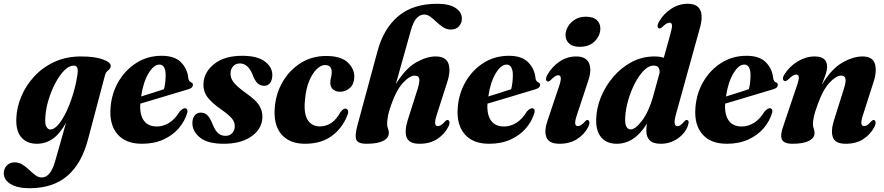

<svg xmlns="http://www.w3.org/2000/svg" viewBox="-75 -752 4685 1017"><path d="M391 -13Q357 115.5 281 180.2Q205 245 81 245Q17.5 245 -18.8 222.8Q-55 200.5 -55 166Q-55 142 -39.5 125Q-24 108 3.5 108Q25.5 108 44.2 120Q63 132 79.8 148Q96.5 164 112.5 176Q128.5 188 146 188Q168.5 188 186.2 167.8Q204 147.5 217.5 100.5L275 -102.5Q243 -44 205 -17.2Q167 9.5 120 9.5Q67.5 9.5 38 -24.5Q8.5 -58.5 11.5 -125.5Q13.5 -183 37.8 -241Q62 -299 106.2 -347Q150.5 -395 213 -424Q275.5 -453 354 -453Q428.5 -453 471 -437Q513.5 -421 511.5 -401.5Q510 -390.5 504 -384.8Q498 -379 491.2 -372.8Q484.5 -366.5 481 -353ZM165 -130Q162.5 -94.5 171 -80.2Q179.5 -66 191.5 -66Q211.5 -66 233.2 -91Q255 -116 275 -157.5Q295 -199 310.8 -249.8Q326.5 -300.5 334.5 -352Q338.5 -376.5 335 -390.5Q331.5 -404.5 315.5 -404.5Q291 -404.5 265.5 -378.8Q240 -353 218 -311.5Q196 -270 181.8 -222.2Q167.5 -174.5 165 -130Z M917.5 -156.5Q904 -110 871.8 -72.5Q839.5 -35 790.2 -12.8Q741 9.5 677 9.5Q590.5 9.5 547 -41.5Q503.5 -92.5 510.5 -180.5Q516 -257 552.5 -319.5Q589 -382 648 -419.2Q707 -456.5 781.5 -456.5Q850 -456.5 884 -421.8Q918 -387 922.5 -338Q925 -320.5 937 -316Q946.5 -312 947 -303Q947 -295.5 941.8 -289.5Q936.5 -283.5 922 -279Q905.5 -274 876 -265.2Q846.5 -256.5 810.2 -245.5Q774 -234.5 736.8 -223.5Q699.5 -212.5 668 -203Q664.5 -145 686.8 -113.5Q709 -82 756 -82Q789.5 -82 820.8 -101.2Q852 -120.5 876.5 -161Q895.5 -181.5 908 -178.5Q920.5 -175 917.5 -156.5ZM769.5 -410Q739.5 -410 711.5 -363.2Q683.5 -316.5 672.5 -241Q703.5 -250.5 736.5 -261Q769.5 -271.5 793.5 -279.5Q802 -309.5 802.5 -354Q802.5 -380 794.2 -395Q786 -410 769.5 -410Z M1120 -32.5Q1142 -32.5 1155.2 -47Q1168.5 -61.5 1168.5 -83.5Q1169 -104.5 1154.2 -123.2Q1139.5 -142 1098.5 -171Q1045.5 -207.5 1022.8 -239Q1000 -270.5 1003 -313.5Q1007.5 -372.5 1061.2 -414.5Q1115 -456.5 1208.5 -456.5Q1287 -456.5 1326.8 -427.2Q1366.5 -398 1367.5 -356.5Q1367.5 -328 1355.8 -312.8Q1344 -297.5 1324.5 -297.5Q1304 -297.5 1289.2 -311Q1274.5 -324.5 1261.5 -360Q1237.5 -416 1195.5 -416Q1173.5 -416 1159.8 -400.8Q1146 -385.5 1146 -362Q1145.5 -339 1161.8 -317Q1178 -295 1227 -259.5Q1284.5 -220 1302 -186.5Q1319.5 -153 1313.5 -114.5Q1304.5 -59.5 1250 -25Q1195.5 9.5 1110.5 9.5Q1025 9.5 984.5 -23.2Q944 -56 944 -99.5Q944 -124.5 955.8 -140Q967.5 -155.5 989 -155.5Q1011 -155.5 1025.5 -139.5Q1040 -123.5 1052.5 -90.5Q1066 -58 1081.8 -45.2Q1097.5 -32.5 1120 -32.5Z M1647 -407.5Q1625 -407.5 1602.5 -385.8Q1580 -364 1563 -323.8Q1546 -283.5 1541 -228Q1532.5 -153.5 1554 -118Q1575.5 -82.5 1620.5 -82.5Q1652 -82.5 1679.5 -100.5Q1707 -118.5 1728.5 -158.5Q1743.5 -177.5 1755 -177Q1763.5 -176.5 1768 -167Q1772.5 -157.5 1764 -138.5Q1736 -70.5 1680.5 -30.5Q1625 9.5 1540.5 9.5Q1457 9.5 1414.2 -42.2Q1371.5 -94 1381 -188Q1387.5 -259.5 1423.2 -320.2Q1459 -381 1518 -418.2Q1577 -455.5 1653 -455.5Q1731.5 -455.5 1767.8 -420.5Q1804 -385.5 1801.5 -340.5Q1799.5 -304 1777 -285Q1754.5 -266 1726.5 -266Q1703 -266 1688.5 -279Q1674 -292 1674.5 -314.5Q1675 -331 1678.5 -341.8Q1682 -352.5 1682 -370Q1682 -407.5 1647 -407.5Z M1997 -196.5Q1983.5 -159.5 1979.5 -134.8Q1975.5 -110 1975.5 -95.5Q1975.5 -82 1980 -71.5Q1984.5 -61 1984.5 -47.5Q1984.5 -21 1954.5 -5.8Q1924.5 9.5 1867 9.5Q1819.5 9.5 1811.8 -13.2Q1804 -36 1818 -87L1925 -482.5Q1957 -601 2034.8 -666.5Q2112.5 -732 2241 -732Q2304.5 -732 2338 -709.8Q2371.5 -687.5 2371.5 -653.5Q2371.5 -629.5 2356 -612.5Q2340.5 -595.5 2313 -595.5Q2291 -595.5 2272.5 -607.5Q2254 -619.5 2237.5 -635.2Q2221 -651 2205 -663Q2189 -675 2172 -675Q2151 -675 2133 -657Q2115 -639 2101.5 -592L2021.5 -306Q2071.5 -388 2127.5 -420.5Q2183.5 -453 2232.5 -453Q2288 -453 2300.8 -413.5Q2313.5 -374 2292.5 -312.5L2239 -146Q2228 -111.5 2230 -97.8Q2232 -84 2244 -84Q2252 -84 2261.2 -89.5Q2270.5 -95 2283.5 -110Q2290.5 -117.5 2295.5 -116.5Q2303 -116.5 2305.5 -106.8Q2308 -97 2299 -79Q2278.5 -40 2240.2 -15.2Q2202 9.5 2147.5 9.5Q2091.5 9.5 2079 -24.2Q2066.5 -58 2084.5 -115L2137.5 -282Q2149 -319.5 2145.5 -335.5Q2142 -351.5 2122 -351.5Q2095 -351.5 2059.2 -312.8Q2023.5 -274 1997 -196.5Z M2756.5 -156.5Q2743 -110 2710.8 -72.5Q2678.5 -35 2629.2 -12.8Q2580 9.5 2516 9.5Q2429.5 9.5 2386 -41.5Q2342.5 -92.5 2349.5 -180.5Q2355 -257 2391.5 -319.5Q2428 -382 2487 -419.2Q2546 -456.5 2620.5 -456.5Q2689 -456.5 2723 -421.8Q2757 -387 2761.5 -338Q2764 -320.5 2776 -316Q2785.5 -312 2786 -303Q2786 -295.5 2780.8 -289.5Q2775.5 -283.5 2761 -279Q2744.5 -274 2715 -265.2Q2685.5 -256.5 2649.2 -245.5Q2613 -234.5 2575.8 -223.5Q2538.5 -212.5 2507 -203Q2503.5 -145 2525.8 -113.5Q2548 -82 2595 -82Q2628.5 -82 2659.8 -101.2Q2691 -120.5 2715.5 -161Q2734.5 -181.5 2747 -178.5Q2759.5 -175 2756.5 -156.5ZM2608.5 -410Q2578.5 -410 2550.5 -363.2Q2522.5 -316.5 2511.5 -241Q2542.5 -250.5 2575.5 -261Q2608.5 -271.5 2632.5 -279.5Q2641 -309.5 2641.5 -354Q2641.5 -380 2633.2 -395Q2625 -410 2608.5 -410Z M2994.5 -504Q2959 -504 2939.8 -521.5Q2920.5 -539 2920.5 -566Q2920.5 -589.5 2933.8 -611.8Q2947 -634 2971 -648.8Q2995 -663.5 3028 -663.5Q3067 -663.5 3086 -645.8Q3105 -628 3105 -601.5Q3105 -564 3076 -534Q3047 -504 2994.5 -504ZM2981.5 -145Q2970 -111.5 2971.8 -97.8Q2973.5 -84 2986 -84Q2994 -84 3003 -89.5Q3012 -95 3025 -110Q3031.5 -117 3037 -116.5Q3044 -116.5 3046.5 -106.5Q3049 -96.5 3040.5 -79Q3020 -39.5 2981.2 -15Q2942.5 9.5 2889 9.5Q2832.5 9.5 2819.2 -24.8Q2806 -59 2826 -115.5L2886.5 -295.5Q2906.5 -353.5 2882 -353.5Q2874 -353.5 2864.5 -347.5Q2855 -341.5 2839.5 -325.5Q2832.5 -319.5 2827.5 -320Q2820 -320.5 2817.8 -329.5Q2815.5 -338.5 2823.5 -354.5Q2848.5 -398.5 2888.8 -425.8Q2929 -453 2977 -453Q3029 -453 3044.8 -417.8Q3060.5 -382.5 3041 -325Z M3633 -606.5 3506 -148.5Q3496 -112.5 3498.8 -98Q3501.5 -83.5 3513.5 -83.5Q3521.5 -83.5 3530 -89.5Q3538.5 -95.5 3551 -110.5Q3557.5 -117.5 3562.5 -116.5Q3579.5 -116 3567.5 -82.5Q3550 -41 3511.2 -15.8Q3472.5 9.5 3424.5 9.5Q3384.5 9.5 3366.5 -8.8Q3348.5 -27 3348.5 -58Q3348.5 -76.5 3351.5 -97Q3286 9.5 3191.5 9.5Q3139 9.5 3110 -24Q3081 -57.5 3083 -121.5Q3084.5 -179.5 3108.2 -238Q3132 -296.5 3173.8 -345.2Q3215.5 -394 3271 -423.5Q3326.5 -453 3392 -453Q3420 -453 3441 -446L3476.5 -573.5Q3486 -607 3484.2 -619.5Q3482.5 -632 3472 -632Q3464.5 -632 3455.5 -627Q3446.5 -622 3432 -608Q3423 -600.5 3417.5 -601.5Q3410.5 -601.5 3408.5 -610.8Q3406.5 -620 3415 -636Q3439 -678.5 3480 -705.2Q3521 -732 3567.5 -732Q3618 -732 3633.8 -699.2Q3649.5 -666.5 3633 -606.5ZM3236.5 -128Q3235 -94 3243.5 -80.2Q3252 -66.5 3264.5 -66.5Q3291 -66.5 3326.2 -113.5Q3361.5 -160.5 3384 -240L3419 -367Q3419.5 -384.5 3412.5 -394.5Q3405.5 -404.5 3386 -404.5Q3361 -404.5 3335.2 -378.5Q3309.5 -352.5 3287.8 -310.5Q3266 -268.5 3252.2 -220.2Q3238.5 -172 3236.5 -128Z M4015.5 -156.5Q4002 -110 3969.8 -72.5Q3937.5 -35 3888.2 -12.8Q3839 9.5 3775 9.5Q3688.5 9.5 3645 -41.5Q3601.5 -92.5 3608.5 -180.5Q3614 -257 3650.5 -319.5Q3687 -382 3746 -419.2Q3805 -456.5 3879.5 -456.5Q3948 -456.5 3982 -421.8Q4016 -387 4020.5 -338Q4023 -320.5 4035 -316Q4044.5 -312 4045 -303Q4045 -295.5 4039.8 -289.5Q4034.5 -283.5 4020 -279Q4003.5 -274 3974 -265.2Q3944.5 -256.5 3908.2 -245.5Q3872 -234.5 3834.8 -223.5Q3797.5 -212.5 3766 -203Q3762.5 -145 3784.8 -113.5Q3807 -82 3854 -82Q3887.5 -82 3918.8 -101.2Q3950 -120.5 3974.5 -161Q3993.5 -181.5 4006 -178.5Q4018.5 -175 4015.5 -156.5ZM3867.5 -410Q3837.5 -410 3809.5 -363.2Q3781.5 -316.5 3770.5 -241Q3801.5 -250.5 3834.5 -261Q3867.5 -271.5 3891.5 -279.5Q3900 -309.5 3900.5 -354Q3900.5 -380 3892.2 -395Q3884 -410 3867.5 -410Z M4083.5 -323Q4074 -323 4072.5 -333.2Q4071 -343.5 4079 -356Q4106 -400 4150 -426.5Q4194 -453 4240 -453Q4306 -453 4306 -399Q4306 -379.5 4297 -354Q4288 -328.5 4277.5 -301.5Q4328 -386.5 4386 -419.8Q4444 -453 4493 -453Q4547 -453 4559.2 -414Q4571.5 -375 4550.5 -312.5L4497 -146Q4485.5 -111.5 4487.8 -97.8Q4490 -84 4502 -84Q4510 -84 4518.8 -89.5Q4527.5 -95 4540.5 -110Q4547.5 -117 4552.5 -116.5Q4560 -116.5 4562.5 -106.8Q4565 -97 4556.5 -79.5Q4535.5 -39.5 4497.5 -15Q4459.5 9.5 4405.5 9.5Q4349 9.5 4336.8 -24.2Q4324.5 -58 4342.5 -115L4395 -282Q4407 -319.5 4403.2 -335.5Q4399.5 -351.5 4380 -351.5Q4354 -351.5 4318.8 -314Q4283.5 -276.5 4255.5 -197Q4241.5 -159 4236.2 -134.8Q4231 -110.5 4231 -95.5Q4231 -82 4235.2 -71.5Q4239.5 -61 4239.5 -47Q4239.5 -21 4209.8 -5.8Q4180 9.5 4123 9.5Q4076.5 9.5 4066.5 -14.2Q4056.5 -38 4074.5 -85.5L4145 -295Q4157.5 -330 4156.2 -343.5Q4155 -357 4142.5 -357Q4134 -357 4124 -351Q4114 -345 4097.5 -328.5Q4089.5 -322 4083.5 -323Z"/></svg>

Font: Fraunces 144pt S050
Style: Bold Italic
Weight: 700
Italic angle: -16°
Version: Version 1.000; ttfautohint (v1.8.3)